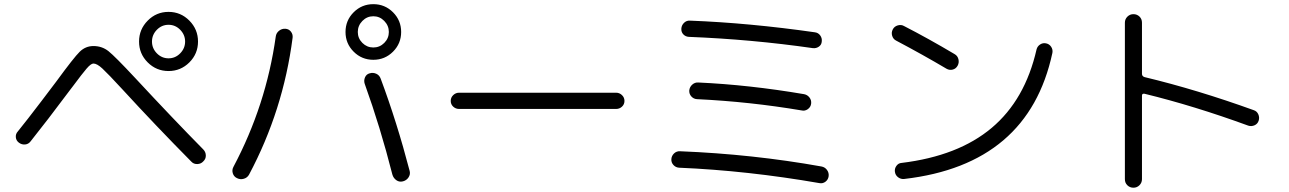

<svg xmlns="http://www.w3.org/2000/svg" viewBox="-20 -833 6040 900"><path d="M715.3 -583Q738.3 -559.6 770 -559.6Q801.8 -559.6 824.7 -583Q847.7 -606.4 847.7 -638.2Q847.7 -669.9 824.7 -693.4Q801.8 -716.8 770 -716.8Q738.3 -716.8 715.3 -693.4Q692.4 -669.9 692.4 -638.2Q692.4 -606.4 715.3 -583ZM672.4 -736.3Q712.9 -777.3 770 -777.3Q827.1 -777.3 867.7 -736.3Q908.2 -695.3 908.2 -638.2Q908.2 -581.1 867.7 -540.5Q827.1 -500 770 -500Q712.9 -500 672.4 -540.5Q631.8 -581.1 631.8 -638.2Q631.8 -695.3 672.4 -736.3ZM63.5 -216.8Q105.5 -268.6 173.8 -358.4Q242.2 -448.2 244.1 -451.2Q326.2 -563.5 353.5 -590.3Q380.9 -617.2 418 -617.2Q458 -617.2 488.3 -593.3Q518.6 -569.3 613.3 -467.8Q792 -275.4 932.6 -132.8Q944.3 -121.1 944.8 -104.5Q945.3 -87.9 932.6 -76.2Q921.9 -64.5 904.8 -64Q887.7 -63.5 877 -75.2Q708 -246.1 555.7 -412.1Q485.4 -488.3 460 -511.7Q434.6 -535.2 418 -535.2Q406.2 -535.2 385.7 -511.2Q365.2 -487.3 323.2 -430.7Q315.4 -419.9 310.5 -414.1Q197.3 -262.7 123 -169.9Q113.3 -157.2 97.7 -155.8Q82 -154.3 68.8 -164.1Q55.7 -173.8 54.2 -189.5Q52.7 -205.1 63.5 -216.8Z M1781.2 -734.9Q1759.8 -756.8 1730 -756.8Q1700.2 -756.8 1678.7 -734.9Q1657.2 -712.9 1657.2 -683.1Q1657.2 -653.3 1678.7 -631.8Q1700.2 -610.4 1730 -610.4Q1759.8 -610.4 1781.2 -631.8Q1802.7 -653.3 1802.7 -683.1Q1802.7 -712.9 1781.2 -734.9ZM1822.3 -590.8Q1784.2 -552.7 1730 -552.7Q1675.8 -552.7 1637.7 -590.8Q1599.6 -628.9 1599.6 -683.1Q1599.6 -737.3 1637.7 -775.4Q1675.8 -813.5 1730 -813.5Q1784.2 -813.5 1822.3 -775.4Q1860.4 -737.3 1860.4 -683.1Q1860.4 -628.9 1822.3 -590.8ZM1712.9 -489.3Q1728.5 -494.1 1743.7 -487.3Q1758.8 -480.5 1764.6 -463.9Q1840.8 -259.8 1900.4 -31.2Q1904.3 -15.6 1895 -1.5Q1885.7 12.7 1868.7 17.1Q1851.6 21.5 1837.9 11.7Q1824.2 2 1819.3 -14.6Q1762.7 -237.3 1689.5 -440.4Q1684.6 -455.1 1690.9 -470.2Q1697.3 -485.4 1712.9 -489.3ZM1090.8 2Q1076.2 -4.9 1071.3 -20.5Q1066.4 -36.1 1074.2 -50.8Q1227.5 -339.8 1272.5 -661.1Q1274.4 -677.7 1287.6 -688.5Q1300.8 -699.2 1317.4 -698.2Q1334 -697.3 1343.8 -684.6Q1353.5 -671.9 1351.6 -656.2Q1307.6 -315.4 1147.5 -14.6Q1139.6 0 1123 4.9Q1106.4 9.8 1090.8 2Z M2131.8 -322.3Q2116.2 -322.3 2104.5 -333Q2092.8 -343.8 2092.8 -359.9Q2092.8 -376 2104.5 -387.2Q2116.2 -398.4 2131.8 -398.4H2868.2Q2883.8 -398.4 2895.5 -387.2Q2907.2 -376 2907.2 -359.9Q2907.2 -343.8 2895.5 -333Q2883.8 -322.3 2868.2 -322.3Z M3163.1 -46.9Q3147.5 -47.9 3136.7 -59.6Q3126 -71.3 3127 -86.9Q3127.9 -102.5 3139.6 -113.8Q3151.4 -125 3168 -124Q3507.8 -110.4 3830.1 -52.7Q3846.7 -49.8 3856.4 -36.6Q3866.2 -23.4 3864.3 -7.3Q3862.3 8.8 3849.6 18.6Q3836.9 28.3 3821.3 25.4Q3484.4 -33.2 3163.1 -46.9ZM3252.9 -446.3Q3491.2 -435.5 3749 -391.6Q3764.6 -388.7 3774.4 -376Q3784.2 -363.3 3782.2 -347.2Q3780.3 -331.1 3766.6 -321.3Q3752.9 -311.5 3737.3 -315.4Q3494.1 -356.4 3247.1 -368.2Q3231.4 -369.1 3220.7 -380.9Q3210 -392.6 3210.9 -409.2Q3212.9 -425.8 3225.1 -436.5Q3237.3 -447.3 3252.9 -446.3ZM3832 -638.7Q3831.1 -623 3818.4 -614.3Q3805.7 -605.5 3790 -607.4Q3504.9 -648.4 3209 -660.2Q3193.4 -661.1 3183.1 -671.9Q3172.9 -682.6 3173.8 -698.7Q3174.8 -714.8 3186.5 -726.1Q3198.2 -737.3 3213.9 -736.3Q3492.2 -725.6 3799.8 -681.6Q3815.4 -679.7 3824.7 -667Q3834 -654.3 3832 -638.7Z M4180.7 -642.6Q4167 -649.4 4162.1 -665Q4157.2 -680.7 4165 -695.3Q4171.9 -709 4188 -713.9Q4204.1 -718.8 4217.8 -710.9Q4330.1 -653.3 4455.1 -579.1Q4468.8 -571.3 4472.7 -555.2Q4476.6 -539.1 4468.8 -524.9Q4460.9 -510.7 4445.8 -506.8Q4430.7 -502.9 4417 -510.7Q4304.7 -577.1 4180.7 -642.6ZM4882.8 -629.9Q4898.4 -627 4907.2 -613.8Q4916 -600.6 4913.1 -585Q4800.8 -61.5 4218.8 5.9Q4203.1 7.8 4189.9 -2Q4176.8 -11.7 4174.8 -28.3Q4172.9 -43 4182.1 -55.7Q4191.4 -68.4 4206.1 -69.3Q4471.7 -101.6 4628.4 -233.4Q4785.2 -365.2 4838.9 -601.6Q4842.8 -616.2 4855.5 -624.5Q4868.2 -632.8 4882.8 -629.9Z M5252.9 6.8V-726.6Q5252.9 -743.2 5264.6 -754.9Q5276.4 -766.6 5293 -766.6Q5309.6 -766.6 5321.3 -755.4Q5333 -744.1 5333 -726.6V-487.3Q5333 -475.6 5344.7 -471.7Q5592.8 -412.1 5857.4 -316.4Q5872.1 -311.5 5878.4 -296.9Q5884.8 -282.2 5879.9 -267.1Q5875 -252 5860.4 -245.6Q5845.7 -239.3 5831.1 -244.1Q5577.1 -336.9 5344.7 -393.6Q5333 -395.5 5333 -384.8V6.8Q5333 23.4 5321.3 35.2Q5309.6 46.9 5293 46.9Q5276.4 46.9 5264.6 35.6Q5252.9 24.4 5252.9 6.8Z"/></svg>

Font: Rounded-X Mgen+ 1mn regular
Style: Regular
Weight: 400
Designer: [Source Han Sans]
Ryoko NISHIZUKA  (kana & ideographs); Paul D. Hunt (Latin, Greek & Cyrillic); Wenlong ZHANG  (bopomofo
Version: Version 1.059.20150602